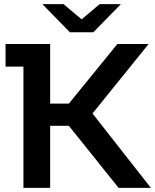

<svg xmlns="http://www.w3.org/2000/svg" viewBox="-20 -914 754 934"><path d="M714 0H557L315 -302H224V0H94V-590H7V-700H224V-410H315L551 -700H703L430 -362ZM568 -894 434 -757H320L186 -894H289L377 -820L465 -894Z"/></svg>

Font: mBank SemiBold
Style: Regular
Weight: 600
Designer: Julieta Ulanovsky
Foundry: Julieta Ulanovsky
Version: Version 7.200